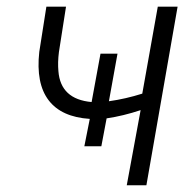

<svg xmlns="http://www.w3.org/2000/svg" viewBox="-20 -548 578 568"><path d="M413.1 0H355L396 -222.2Q344.7 -205.1 295.4 -197.8L279.8 -115.2H229.5L245.6 -196.3Q161.6 -201.7 123.8 -251.5Q85.9 -301.3 96.2 -394.5L117.2 -528.3H175.3L154.3 -394Q150.4 -363.3 152.8 -337.4Q159.2 -254.4 251 -246.1L277.3 -389.2H327.6L302.2 -248.5Q351.6 -255.4 400.9 -271L446.8 -528.3H505.4Z"/></svg>

Font: RobotoInd Light
Style: Italic
Weight: 300
Italic angle: -12°
Designer: Google
Version: Version 2.001151; 2014